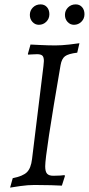

<svg xmlns="http://www.w3.org/2000/svg" viewBox="-20 -843 405 875"><path d="M256 -546Q186 -140 186 -85Q186 -61 194.5 -51.5Q203 -42 223 -42Q241 -42 255 -43Q269 -44 274 -45L276 -41L262 3Q249 2 212.5 1Q176 0 137 0Q107 0 72 5Q37 10 26 12L38 -31Q84 -40 102.5 -58Q121 -76 126 -118L178 -542Q180 -560 180 -565Q180 -583 173 -589.5Q166 -596 149 -596Q137 -596 124.5 -595Q112 -594 108 -594L107 -597L119 -640Q121 -640 161 -638Q201 -636 232 -636Q260 -636 295.5 -640Q331 -644 342 -646L332 -603Q291 -598 276 -586.5Q261 -575 256 -546ZM116 -775Q116 -795 130 -809Q144 -823 165 -823Q183 -823 194 -810.5Q205 -798 205 -778Q205 -758 191 -744Q177 -730 157 -730Q140 -730 128 -743Q116 -756 116 -775ZM276 -775Q276 -795 290 -809Q304 -823 325 -823Q343 -823 354 -810.5Q365 -798 365 -778Q365 -758 351 -744Q337 -730 317 -730Q300 -730 288 -743Q276 -756 276 -775Z"/></svg>

Font: Alegreya SC
Style: Italic
Weight: 400
Italic angle: -7°
Designer: Juan Pablo del Peral
Foundry: Huerta Tipografica
Version: Version 2.007; ttfautohint (v1.6)